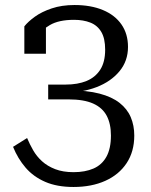

<svg xmlns="http://www.w3.org/2000/svg" viewBox="-20 -671 600 765"><path d="M255 -311 297 -295V-320L238 -302Q308 -302 365 -324Q422 -346 456 -387Q490 -428 490 -484Q490 -536 464 -573.5Q438 -611 390 -631Q342 -651 277 -651Q226 -651 186 -637.5Q146 -624 119 -604.5Q92 -585 77 -566V-457H163V-571Q153 -570 145.5 -565.5Q138 -561 133 -555Q128 -549 125 -540.5Q122 -532 122 -522Q143 -550 178.5 -571Q214 -592 275 -592Q312 -592 340 -581Q368 -570 383.5 -544Q399 -518 399 -473Q399 -424 379.5 -393.5Q360 -363 325 -348.5Q290 -334 241 -334H172V-275H253Q314 -275 351 -258.5Q388 -242 405 -210Q422 -178 422 -131Q422 -79 404 -46.5Q386 -14 352.5 0.5Q319 15 273 15Q231 15 200 3Q169 -9 147.5 -28.5Q126 -48 112 -72.5Q98 -97 88 -121L32 -86Q51 -39 82 -3Q113 33 160 53.5Q207 74 273 74Q345 74 399.5 49.5Q454 25 484.5 -21Q515 -67 515 -131Q515 -171 501 -204Q487 -237 456.5 -261Q426 -285 376.5 -298Q327 -311 255 -311Z"/></svg>

Font: Roboto Serif 20pt SemiCondensed
Style: Regular
Weight: 400
Width: 4
Version: Version 1.008